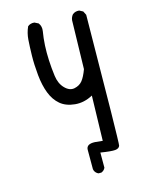

<svg xmlns="http://www.w3.org/2000/svg" viewBox="-122 -804 744 969"><g transform="rotate(-15 250.0 -319.5)"><path d="M270 90Q256 84 250 70L248 62V-40Q249 -69 293 -67L333 -63L339 -298Q293 -273 246 -277.5Q199 -282 170 -306.5Q141 -331 125 -372Q109 -413 103.5 -468.5Q98 -524 99 -571.5Q100 -619 102.5 -653.5Q105 -688 119 -719Q133 -731 154 -729L174 -719Q188 -701 184 -676Q178 -641 176 -603.5Q174 -566 176 -525.5Q178 -485 183.5 -443Q189 -401 213.5 -376Q238 -351 264.5 -356.5Q291 -362 306 -380.5Q321 -399 335 -437L341 -691Q343 -707 353 -719Q367 -731 388 -729L407 -719L417 -699Q411 -32 406.5 -18Q402 -4 382 -2Q362 0 306 -9V70Q300 84 285 90Z"/></g></svg>

Font: NaniFont Regular
Style: Regular
Weight: 400
Designer: Nanigashitei
Version: Version 1.036